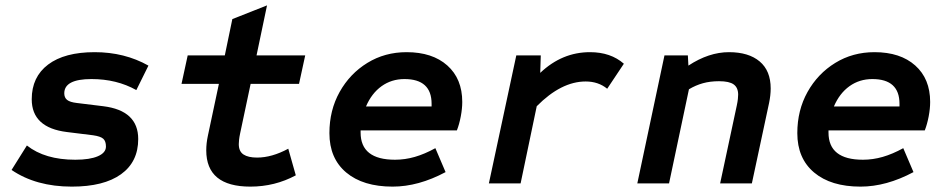

<svg xmlns="http://www.w3.org/2000/svg" viewBox="-20 -682 3520 714"><path d="M247 12Q114 12 23 -50L80 -141Q147 -88 260 -88Q314 -88 344 -101Q374 -114 374 -137Q374 -157 364 -166Q354 -175 326 -179L229 -191Q98 -207 98 -313Q98 -396 159 -442Q220 -488 332 -488Q443 -488 532 -438L487 -347Q414 -388 320 -388Q219 -388 219 -335Q219 -319 229.5 -310.5Q240 -302 266 -299L364 -287Q494 -271 494 -165Q494 -80 430 -34Q366 12 247 12Z M911 12Q747 12 747 -123Q747 -149 753 -177L794 -370H655L678 -476H816L844 -611L973 -662L934 -476H1115L1092 -370H912L873 -186Q870 -172 869 -162Q868 -152 868 -146Q868 -119 885.5 -107.5Q903 -96 936 -96Q991 -96 1052 -129L1080 -30Q1002 12 911 12Z M1440 12Q1330 12 1267.5 -40.5Q1205 -93 1205 -187Q1205 -272 1243 -340Q1281 -408 1346 -448Q1411 -488 1492 -488Q1588 -488 1643.5 -438.5Q1699 -389 1699 -303Q1699 -278 1693.5 -249Q1688 -220 1679 -197H1321V-189Q1321 -88 1449 -88Q1486 -88 1522.5 -98.5Q1559 -109 1599 -131L1637 -42Q1536 12 1440 12ZM1341 -286H1585V-296Q1585 -388 1484 -388Q1436 -388 1399 -361.5Q1362 -335 1341 -286Z M1798 0 1900 -476H1991L1989 -411Q2070 -488 2174 -488Q2251 -488 2300 -445L2238 -352Q2205 -379 2158 -379Q2067 -379 1976 -287L1916 0Z M2350 0 2451 -476H2538L2540 -438Q2616 -488 2691 -488Q2764 -488 2805 -453.5Q2846 -419 2846 -353Q2846 -328 2840 -299L2776 0H2658L2720 -290Q2723 -304 2724 -314Q2725 -324 2725 -330Q2725 -356 2708.5 -368Q2692 -380 2654 -380Q2621 -380 2594 -372.5Q2567 -365 2542 -350L2468 0Z M3180 12Q3070 12 3007.5 -40.5Q2945 -93 2945 -187Q2945 -272 2983 -340Q3021 -408 3086 -448Q3151 -488 3232 -488Q3328 -488 3383.5 -438.5Q3439 -389 3439 -303Q3439 -278 3433.5 -249Q3428 -220 3419 -197H3061V-189Q3061 -88 3189 -88Q3226 -88 3262.5 -98.5Q3299 -109 3339 -131L3377 -42Q3276 12 3180 12ZM3081 -286H3325V-296Q3325 -388 3224 -388Q3176 -388 3139 -361.5Q3102 -335 3081 -286Z"/></svg>

Font: Sometype Mono
Style: Bold Italic
Weight: 700
Italic angle: -12°
Monospace: yes
Designer: Ryoichi Tsunekawa
Foundry: Dharma Type
Version: Version 1.000; ttfautohint (v1.8.3)